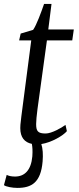

<svg xmlns="http://www.w3.org/2000/svg" viewBox="-28 -711 393 958"><path d="M73.2 -71.8C73.2 -25.4 94.7 -0.5 130.9 6.8C133.8 22 135.3 40.5 133.3 69.3C127 139.2 94.2 169.9 46.9 169.9C26.9 169.9 13.7 166 5.4 161.6L-8.3 212.9C2.4 220.7 33.2 226.6 59.1 226.6C128.9 226.6 175.8 200.2 184.6 94.7C187.5 60.1 185.5 29.8 178.2 7.8C229.5 0 287.6 -34.7 305.7 -56.6L298.8 -87.9C279.3 -73.2 229.5 -44.9 199.7 -44.9C161.1 -44.9 152.3 -56.6 152.3 -91.8C152.3 -107.9 154.8 -134.3 159.2 -168L206.1 -509.3H332.5L340.3 -564H212.9L229 -691.4H191.9C177.7 -650.4 154.3 -585.9 137.2 -562L75.2 -543.5L67.4 -509.3H127.9L78.6 -130.9C73.2 -89.8 73.2 -78.6 73.2 -71.8Z"/></svg>

Font: Merriweather
Style: Light Italic
Weight: 300
Italic angle: -7.5°
Designer: Eben Sorkin
Foundry: Eben Sorkin
Version: Version 1.001